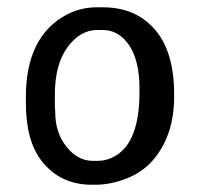

<svg xmlns="http://www.w3.org/2000/svg" viewBox="-20 -507 556 533"><path d="M237.3 -60.5H252Q277.3 -60.5 301.8 -75.2Q367.2 -114.7 367.2 -251V-261.7Q367.2 -338.4 338.6 -381.1Q310.1 -423.8 264.6 -423.8H250Q202.6 -423.8 167.5 -376Q132.3 -328.1 132.3 -244.1V-211.4Q133.3 -200.7 133.3 -195.8Q133.3 -138.7 164.6 -99.6Q195.8 -60.5 237.3 -60.5ZM250 -486.8H265.1Q356.4 -486.8 409.7 -425.3Q463.4 -363.8 463.4 -245.6V-238.3Q463.4 -130.4 404.3 -62Q375.5 -28.8 331.3 -11.5Q287.1 5.9 243.7 5.9H235.4Q147 5.9 95.7 -60.1Q51.8 -116.2 51.8 -221.7V-237.3Q51.8 -407.7 167 -467.3Q204.6 -486.8 250 -486.8Z"/></svg>

Font: Averia Sans Libre Light
Style: Regular
Weight: 300
Version: Version 1.002